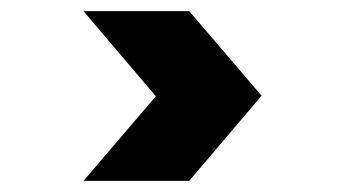

<svg xmlns="http://www.w3.org/2000/svg" viewBox="-20 -427 631 345"><path d="M320 -407 450 -255 320 -102H130L260 -254L130 -407Z"/></svg>

Font: Sarpanch SemiBold
Style: Regular
Weight: 600
Designer: Manushi Parikh (Devanagari and Latin), Jyotish Sonowal (Devanagari)
Foundry: Indian Type Foundry
Version: Version 2.004;PS 1.0;hotconv 1.0.78;makeotf.lib2.5.61930; tt